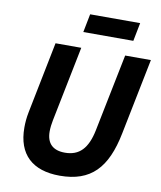

<svg xmlns="http://www.w3.org/2000/svg" viewBox="-96 -963 882 1051"><g transform="rotate(10 345.0 -437.5)"><path d="M299 -785H577L597 -887H319ZM160 -698 81 -303C74 -269 72 -240 72 -214C72 -65 156 12 308 12C481 12 566 -79 605 -275L690 -698H547L460 -267C439 -164 394 -117 314 -117C247 -117 212 -151 212 -217C212 -236 215 -262 219 -280L303 -698Z"/></g></svg>

Font: LVC Sans
Style: Bold Italic
Weight: 700
Italic angle: -11.31°
Designer: Mike Abbink, Paul van der Laan, Pieter van Rosmalen
Foundry: Bold Monday
Version: Version 3.0